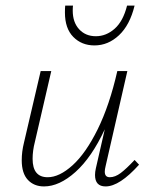

<svg xmlns="http://www.w3.org/2000/svg" viewBox="-20 -665 546 689"><path d="M479 -74Q409 4 359 4Q321 4 321 -37Q321 -48 324 -61L356 -201Q309 -100 251 -48Q193 4 138 4Q102 4 80 -19.5Q58 -43 58 -90Q58 -121 66 -153L126 -410H164L105 -155Q97 -124 97 -95Q97 -29 151 -29Q193 -29 240.5 -72Q288 -115 330.5 -201Q373 -287 401 -410H437L359 -69Q356 -57 356 -49Q356 -29 374 -29Q393 -29 413 -44Q433 -59 463 -91ZM213 -620Q213 -636 214 -645H242Q241 -639 241 -627Q241 -585 264 -560Q287 -535 324 -535Q361 -535 391.5 -562Q422 -589 436 -645H463Q446 -575 407 -538.5Q368 -502 319 -502Q273 -502 243 -532.5Q213 -563 213 -620Z"/></svg>

Font: Ysabeau Light
Style: Italic
Weight: 300
Italic angle: -12°
Designer: Christian Thalmann (Catharsis Fonts)
Version: Version 0.003